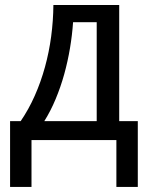

<svg xmlns="http://www.w3.org/2000/svg" viewBox="-20 -556 587 762"><path d="M526.9 186H441.9V0H105V186H20V-75.2H62Q93.8 -121.6 117.9 -176Q142.1 -230.5 158.4 -289.8Q174.8 -349.1 183.1 -411.6Q191.4 -474.1 191.9 -536.1H453.1V-75.2H526.9ZM363.8 -75.2V-467.8H270Q266.6 -417.5 257.8 -365Q249 -312.5 234.9 -261.5Q220.7 -210.4 200.9 -163.1Q181.2 -115.7 155.8 -75.2Z"/></svg>

Font: Droid Sans
Style: Regular
Weight: 400
Foundry: Ascender Corporation
Version: Version 1.00 build 114